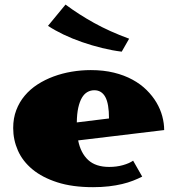

<svg xmlns="http://www.w3.org/2000/svg" viewBox="-20 -794 748 824"><path d="M261.2 -774.4Q317.4 -732.4 383.8 -695.6Q450.2 -658.7 534.2 -627.9L502.4 -572.3Q462.4 -577.1 418.5 -587.9Q374.5 -598.6 332.3 -613.3Q290 -627.9 252.2 -646Q214.4 -664.1 186 -683.1ZM36.6 -244.6Q36.6 -286.6 49.8 -321.3Q63 -356 86.2 -383.5Q109.4 -411.1 141.1 -431.6Q172.9 -452.1 210 -465.8Q247.1 -479.5 287.6 -486.3Q328.1 -493.2 369.6 -493.2Q424.3 -493.2 469 -482.2Q513.7 -471.2 548.6 -452.1Q583.5 -433.1 609.1 -407.7Q634.8 -382.3 651.6 -353.8Q668.5 -325.2 676.5 -294.9Q684.6 -264.6 684.6 -235.8L315.4 -191.4Q326.2 -137.2 358.4 -107.4Q390.6 -77.6 448.7 -77.6Q480.5 -77.6 508.1 -85.4Q535.6 -93.3 551.3 -104.5L590.3 -36.1Q572.3 -26.9 551 -18.6Q529.8 -10.3 504.2 -4.2Q478.5 2 447.5 5.6Q416.5 9.3 379.4 9.3Q290.5 9.3 226.1 -11.5Q161.6 -32.2 119.4 -67.1Q77.1 -102.1 56.9 -147.9Q36.6 -193.8 36.6 -244.6ZM447.8 -285.6Q447.8 -349.1 431.9 -377.9Q416 -406.7 384.8 -406.7Q368.7 -406.7 355 -398.9Q341.3 -391.1 331.5 -374.5Q321.8 -357.9 315.9 -331.8Q310.1 -305.7 309.6 -268.6Z"/></svg>

Font: Poller One
Style: Regular
Weight: 400
Designer: Yvonne Schttler
Foundry: Yvonne Schttler
Version: Version 1.002